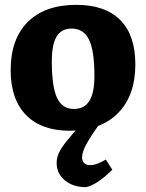

<svg xmlns="http://www.w3.org/2000/svg" viewBox="-20 -531 603 793"><path d="M214 142Q214 121 223 101Q232 81 257 49.5Q282 18 337 -42H407Q355 31 337 64Q319 97 319 119Q319 134 327.5 142.5Q336 151 352 151Q366 151 383.5 144.5Q401 138 417 128L444 170Q380 233 335 242Q282 242 248 214Q214 186 214 142ZM24 -241Q24 -370 95 -440.5Q166 -511 295 -511Q414 -511 476.5 -448.5Q539 -386 539 -265Q539 -136 467 -63.5Q395 9 268 9Q151 9 87.5 -56Q24 -121 24 -241ZM370 -218Q370 -322 347.5 -367.5Q325 -413 276 -413Q234 -413 214 -380.5Q194 -348 194 -277Q194 -173 215.5 -127Q237 -81 285 -81Q328 -81 349 -114Q370 -147 370 -218Z"/></svg>

Font: Alegreya SC ExtraBold
Style: Regular
Weight: 800
Designer: Juan Pablo del Peral
Foundry: Huerta Tipografica
Version: Version 2.007; ttfautohint (v1.6)